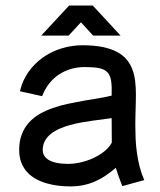

<svg xmlns="http://www.w3.org/2000/svg" viewBox="-20 -660 574 689"><path d="M314.3 -532.2H412.8L312.9 -640.1H228.1L127.8 -532.2H226.3L270.4 -580.1ZM497.7 -13.7Q487.4 -37.1 481.1 -61.7Q474.9 -86.3 471.4 -111.2Q467.9 -136.1 466.7 -161Q465.6 -185.9 465.6 -210Q465.6 -225.2 465.9 -238.9Q466.3 -252.6 466.6 -265.9Q466.9 -279.2 467.3 -292.7Q467.7 -306.2 467.7 -320.7Q467.7 -345.5 465.1 -368.2Q462.5 -390.9 455.3 -410.4Q448.1 -429.9 434.8 -446Q421.5 -462.2 400.1 -473.6Q378.8 -485 348.2 -491.3Q317.6 -497.6 275.6 -497.6Q237.4 -497.6 200.8 -486.3Q164.2 -475.1 134 -453.7Q103.8 -432.3 82.1 -401.7Q60.4 -371.2 51.6 -332.5L131.2 -314.9Q140.7 -340 156 -359.6Q171.3 -379.2 191.2 -392.4Q211.1 -405.6 234.7 -412.5Q258.3 -419.4 284.2 -419.4Q316.5 -419.4 335.9 -415.5Q355.3 -411.6 365.7 -400.3Q376 -389 378.9 -369Q381.8 -348.9 380.7 -316.9Q358.5 -311.3 332.3 -307.1Q306.2 -303 278.7 -298.2Q251.2 -293.3 223.4 -287.4Q195.6 -281.4 170 -272.5Q144.5 -263.7 122.5 -251.1Q100.5 -238.5 84 -220.3Q67.6 -202.1 58.2 -178Q48.8 -153.9 48.8 -121.7Q48.8 -95.9 56.6 -76.2Q64.3 -56.4 77.9 -41.9Q91.4 -27.3 109.3 -17.6Q127.1 -7.9 147.6 -2Q168.1 3.9 189.9 6.4Q211.7 8.9 232.7 8.9Q257.2 8.9 278.8 4.5Q300.4 0 320.4 -8.7Q340.5 -17.3 358.9 -29.7Q377.3 -42.1 395.6 -57.6Q401 -41 406.7 -24.4Q412.5 -7.8 418.9 7.9ZM381.2 -148.2Q376.3 -138.5 367.4 -128.9Q358.4 -119.3 346.5 -110.9Q334.6 -102.5 320.5 -95.4Q306.4 -88.3 290.5 -83.1Q274.7 -77.9 257.8 -74.9Q240.8 -71.9 223.9 -71.9Q213.3 -71.9 202.3 -72.9Q191.3 -74 181.2 -76.1Q171 -78.2 162.3 -82.1Q153.6 -85.9 147.2 -91.4Q140.7 -96.9 137 -104.5Q133.3 -112.1 133.3 -121.7Q133.3 -140.1 141.1 -154.4Q148.9 -168.7 162.4 -179.5Q175.9 -190.3 193.7 -198.1Q211.5 -205.9 231.4 -211.4Q251.3 -216.9 272.4 -220.6Q293.5 -224.4 313.3 -227.1Q333.1 -229.7 350.5 -231.9Q367.8 -234 380.7 -236.2Z"/></svg>

Font: SaysetthaMai Thin
Style: Regular
Weight: 100
Designer: John M. Durdin
Foundry: Lao Script for Windows
Version: Version 1.101